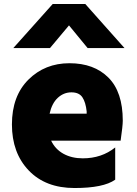

<svg xmlns="http://www.w3.org/2000/svg" viewBox="-20 -905 688 966"><path d="M597.7 -297.9Q597.7 -272.5 586.9 -197.3H237.3Q257.8 -154.3 299.3 -131.3Q340.8 -108.4 396.5 -108.4Q491.2 -108.4 559.6 -163.1V-1Q501 41 355 41Q209 41 124.5 -47.4Q40 -135.7 40 -278.8Q40 -421.9 123 -504.4Q206.1 -586.9 329.6 -586.9Q453.1 -586.9 525.4 -514.6Q597.7 -442.4 597.7 -297.9ZM46.9 -663.1 245.1 -884.8H409.2L606.4 -663.1H420.9L327.1 -777.3L231.4 -663.1ZM229.5 -333H416V-344.7Q411.1 -390.6 394.5 -415.5Q377.9 -440.4 339.4 -440.4Q300.8 -440.4 271 -413.1Q241.2 -385.7 229.5 -333Z"/></svg>

Font: GenEi M Gothic v2 Black
Style: Regular
Weight: 900
Version: Version 2.0